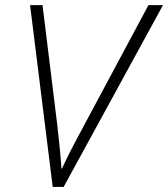

<svg xmlns="http://www.w3.org/2000/svg" viewBox="-20 -734 660 754"><path d="M223.1 -71.8Q248 -126 283.7 -192.4L563 -713.9H620.1L230 0H187L98.1 -713.9H147L204.1 -250Q216.8 -144 221.2 -71.8Z"/></svg>

Font: TypoPRO Open Sans
Style: Italic
Weight: 300
Italic angle: -12°
Foundry: Ascender Corporation
Version: Version 1.10